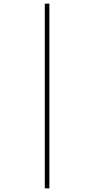

<svg xmlns="http://www.w3.org/2000/svg" viewBox="-20 -782 517 1050"><path d="M225 -762V248H250V-762Z"/></svg>

Font: Noto Sans Arabic SemCond Thin
Style: Regular
Weight: 100
Width: 4
Designer: Monotype Design Team, Nadine Chahine, Nizar Qandah and Khaled Hosny
Foundry: Monotype Imaging Inc.
Version: Version 2.012